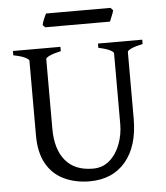

<svg xmlns="http://www.w3.org/2000/svg" viewBox="-55 -823 764 886"><g transform="rotate(-5 327.0 -379.5)"><path d="M623 -595Q590 -588 571 -579.5Q552 -571 552 -564V-256Q552 -128 491.5 -56.5Q431 15 325 15Q259 15 206.5 -10Q154 -35 125 -86.5Q96 -138 96 -217V-564Q96 -570 78 -579Q60 -588 24 -595V-615H244V-595Q212 -588 193 -579.5Q174 -571 174 -564V-241Q174 -147 217.5 -94.5Q261 -42 345 -42Q391 -42 423 -70.5Q455 -99 471.5 -143.5Q488 -188 488 -236V-564Q488 -570 470.5 -579Q453 -588 418 -595V-615H623ZM501 -762Q499 -752 492 -735.5Q485 -719 482 -711H182L171 -722Q173 -733 179.5 -748.5Q186 -764 191 -774H490Z"/></g></svg>

Font: ChillKai
Style: Regular
Weight: 400
Designer: ChillType
Foundry: 寒蝉字型
Version: Version 2.000